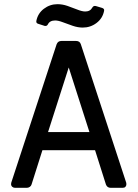

<svg xmlns="http://www.w3.org/2000/svg" viewBox="-20 -899 659 919"><path d="M52 0Q44 0 38.5 -5Q33 -10 33 -18Q33 -23 34 -25L251 -687Q257 -703 274 -703H344Q362 -703 367 -687L584 -25Q585 -23 585 -18Q585 -10 580.5 -5Q576 0 567 0H510Q493 0 487 -16L435 -180H183L131 -16Q129 -9 122.5 -4.5Q116 0 108 0ZM210 -267H408L309 -576ZM376 -767Q353 -767 328 -775.5Q303 -784 281 -792.5Q259 -801 244 -801Q218 -801 209 -782Q204 -773 194 -775L163 -785Q152 -788 154 -799Q161 -835 190 -857Q219 -879 255 -879Q279 -879 303.5 -870.5Q328 -862 350.5 -853Q373 -844 388 -844Q412 -844 422 -863Q428 -873 439 -870L469 -861Q481 -857 478 -846Q471 -811 442 -789Q413 -767 376 -767Z"/></svg>

Font: Miriam Libre Medium
Style: Regular
Weight: 500
Version: Version 2.000